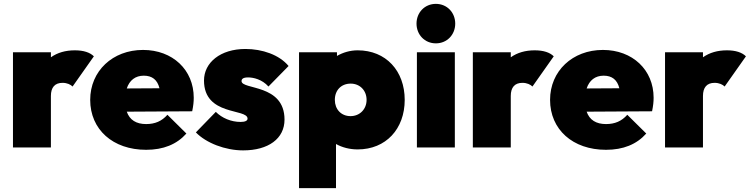

<svg xmlns="http://www.w3.org/2000/svg" viewBox="-20 -762 3874 992"><path d="M47 0H243V-266C243 -310 263 -334 303 -334C327 -334 345 -325 355 -315L465 -471C445 -491 412 -502 367 -502C318 -502 277 -490 243 -466V-492H47Z M735 12C824 12 893 -16 943 -72L845 -169C816 -136 781 -121 735 -121C684 -121 650 -142 635 -185L973 -187C979 -216 981 -237 981 -257C981 -401 872 -504 719 -504C562 -504 446 -395 446 -246C446 -93 563 12 735 12ZM635 -305C649 -347 679 -371 723 -371C766 -371 793 -350 804 -306Z M1236 15C1367 15 1450 -46 1450 -144C1450 -330 1228 -297 1228 -343C1228 -354 1236 -362 1262 -362C1289 -362 1334 -352 1367 -315L1471 -421C1423 -479 1335 -509 1248 -509C1119 -509 1034 -439 1034 -346C1034 -161 1259 -203 1259 -149C1259 -138 1246 -132 1223 -132C1174 -132 1127 -152 1095 -184L992 -78C1045 -23 1144 15 1236 15Z M1828 10C1974 10 2071 -96 2071 -246C2071 -396 1974 -502 1828 -502C1789 -502 1752 -491 1721 -473V-492H1525V210H1716V-18C1748 0 1787 10 1828 10ZM1710 -246C1710 -296 1743 -330 1792 -330C1839 -330 1874 -295 1874 -246C1874 -198 1839 -162 1791 -162C1743 -162 1710 -197 1710 -246Z M2134 0H2330V-492H2134ZM2132 -640C2132 -583 2174 -538 2232 -538C2290 -538 2332 -583 2332 -640C2332 -697 2290 -742 2232 -742C2174 -742 2132 -697 2132 -640Z M2423 0H2619V-266C2619 -310 2639 -334 2679 -334C2703 -334 2721 -325 2731 -315L2841 -471C2821 -491 2788 -502 2743 -502C2694 -502 2653 -490 2619 -466V-492H2423Z M3111 12C3200 12 3269 -16 3319 -72L3221 -169C3192 -136 3157 -121 3111 -121C3060 -121 3026 -142 3011 -185L3349 -187C3355 -216 3357 -237 3357 -257C3357 -401 3248 -504 3095 -504C2938 -504 2822 -395 2822 -246C2822 -93 2939 12 3111 12ZM3011 -305C3025 -347 3055 -371 3099 -371C3142 -371 3169 -350 3180 -306Z M3416 0H3612V-266C3612 -310 3632 -334 3672 -334C3696 -334 3714 -325 3724 -315L3834 -471C3814 -491 3781 -502 3736 -502C3687 -502 3646 -490 3612 -466V-492H3416Z"/></svg>

Font: MV Cash Black
Style: Regular
Weight: 900
Designer: Rodrigo Fuenzalida
Foundry: fragTYPE
Version: Version 1.100;Glyphs 3.1.2 (3151)